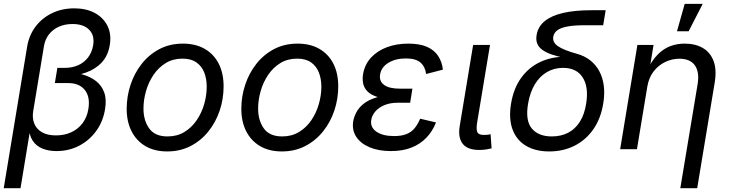

<svg xmlns="http://www.w3.org/2000/svg" viewBox="-21 -781 3826 1005"><path d="M-1.5 204.1 121.1 -537.1Q130.9 -596.2 164.8 -641.4Q198.7 -686.5 251 -711.9Q303.2 -737.3 368.2 -737.3Q430.2 -737.3 475.1 -713.1Q520 -689 541.5 -645.8Q563 -602.5 553.7 -545.9Q544.9 -490.7 512.7 -455.3Q480.5 -419.9 429.9 -401.6Q379.4 -383.3 316.4 -379.4L320.8 -405.3Q369.1 -402.8 410.9 -391.1Q452.6 -379.4 481.9 -356.4Q511.2 -333.5 524.4 -297.4Q537.6 -261.2 528.8 -209Q518.6 -145.5 483.2 -96.2Q447.8 -46.9 394 -18.6Q340.3 9.8 274.4 9.8Q233.9 9.8 201.4 -3.2Q168.9 -16.1 149.9 -44.9Q130.9 -73.7 129.4 -122.1H140.1L86.4 204.1ZM272 -72.3Q316.9 -72.3 352.5 -88.9Q388.2 -105.5 411.4 -136.5Q434.6 -167.5 441.4 -209.5Q452.1 -272.9 423.3 -309.6Q394.5 -346.2 335 -346.2H266.1L279.3 -425.8H318.8Q357.4 -425.8 388.4 -439.7Q419.4 -453.6 439.7 -480Q460 -506.3 466.3 -542.5Q475.6 -594.7 446 -625Q416.5 -655.3 358.4 -655.3Q318.4 -655.3 286.6 -640.9Q254.9 -626.5 234.9 -600.6Q214.8 -574.7 209 -539.1L152.8 -199.2Q147 -164.1 158 -135.3Q168.9 -106.4 197.5 -89.4Q226.1 -72.3 272 -72.3Z M854 11.7Q788.1 11.7 740.7 -15.9Q693.4 -43.5 667.7 -93.8Q642.1 -144 642.1 -211.4Q642.1 -276.4 662.4 -337.4Q682.6 -398.4 720.9 -447Q759.3 -495.6 813.7 -524.2Q868.2 -552.7 936.5 -552.7Q1002.4 -552.7 1050.3 -525.4Q1098.1 -498 1123.8 -447.8Q1149.4 -397.5 1149.4 -329.1Q1149.4 -263.2 1128.9 -202.1Q1108.4 -141.1 1069.6 -92.8Q1030.8 -44.4 976.3 -16.4Q921.9 11.7 854 11.7ZM856 -66.9Q906.2 -66.9 944.6 -90.3Q982.9 -113.8 1008.8 -152.1Q1034.7 -190.4 1047.9 -236.3Q1061 -282.2 1061 -327.1Q1061 -368.7 1047.9 -401.9Q1034.7 -435.1 1006.8 -454.6Q979 -474.1 934.1 -474.1Q884.3 -474.1 846.2 -450.7Q808.1 -427.2 782.2 -388.7Q756.3 -350.1 743.2 -304Q730 -257.8 730 -212.4Q730 -150.9 759.8 -108.9Q789.6 -66.9 856 -66.9Z M1454.1 11.7Q1388.2 11.7 1340.8 -15.9Q1293.5 -43.5 1267.8 -93.8Q1242.2 -144 1242.2 -211.4Q1242.2 -276.4 1262.5 -337.4Q1282.7 -398.4 1321 -447Q1359.4 -495.6 1413.8 -524.2Q1468.3 -552.7 1536.6 -552.7Q1602.5 -552.7 1650.4 -525.4Q1698.2 -498 1723.9 -447.8Q1749.5 -397.5 1749.5 -329.1Q1749.5 -263.2 1729 -202.1Q1708.5 -141.1 1669.7 -92.8Q1630.9 -44.4 1576.4 -16.4Q1522 11.7 1454.1 11.7ZM1456.1 -66.9Q1506.3 -66.9 1544.7 -90.3Q1583 -113.8 1608.9 -152.1Q1634.8 -190.4 1647.9 -236.3Q1661.1 -282.2 1661.1 -327.1Q1661.1 -368.7 1647.9 -401.9Q1634.8 -435.1 1606.9 -454.6Q1579.1 -474.1 1534.2 -474.1Q1484.4 -474.1 1446.3 -450.7Q1408.2 -427.2 1382.3 -388.7Q1356.4 -350.1 1343.3 -304Q1330.1 -257.8 1330.1 -212.4Q1330.1 -150.9 1359.9 -108.9Q1389.6 -66.9 1456.1 -66.9Z M2024.9 9.8Q1960.9 9.8 1913.8 -10Q1866.7 -29.8 1843.5 -65.2Q1820.3 -100.6 1828.1 -147.5Q1832 -169.4 1844.5 -193.4Q1856.9 -217.3 1882.3 -237.8Q1907.7 -258.3 1950.2 -271.2Q1992.7 -284.2 2056.2 -284.2H2132.3L2126 -243.2H2060.5Q2022 -243.2 1992.4 -231.2Q1962.9 -219.2 1944.8 -199Q1926.8 -178.7 1922.4 -154.3Q1915.5 -115.7 1948.5 -92.3Q1981.4 -68.8 2042 -68.8Q2081.5 -68.8 2107.2 -79.3Q2132.8 -89.8 2149.4 -110.1Q2166 -130.4 2178.2 -159.7L2261.2 -140.1Q2243.2 -94.2 2211.2 -60.5Q2179.2 -26.9 2132.8 -8.5Q2086.4 9.8 2024.9 9.8ZM2052.7 -261.7Q1991.7 -261.7 1955.3 -273.2Q1918.9 -284.7 1901.1 -304Q1883.3 -323.2 1879.4 -346.4Q1875.5 -369.6 1879.4 -393.1Q1888.2 -443.8 1921.1 -479.5Q1954.1 -515.1 2004.4 -533.9Q2054.7 -552.7 2116.2 -552.7Q2175.8 -552.7 2213.9 -535.9Q2252 -519 2272.2 -488.5Q2292.5 -458 2297.4 -416.5L2209.5 -393.6Q2204.6 -432.1 2179.9 -453.6Q2155.3 -475.1 2103.5 -475.1Q2048.8 -475.1 2011.2 -451.7Q1973.6 -428.2 1968.3 -389.2Q1963.4 -355.5 1990 -336.2Q2016.6 -316.9 2072.3 -316.9H2137.7L2128.9 -261.7Z M2487.3 3.9Q2425.8 3.9 2400.6 -28.8Q2375.5 -61.5 2385.3 -121.1L2455.6 -545.9H2543.9L2477.1 -143.1Q2470.7 -106 2477.1 -90.3Q2483.4 -74.7 2511.2 -74.7Q2525.4 -74.7 2533 -75.7Q2540.5 -76.7 2546.9 -78.6L2552.2 -4.4Q2541.5 -1.5 2524.2 1.2Q2506.8 3.9 2487.3 3.9Z M2854 11.7Q2782.2 11.7 2732.7 -17.6Q2683.1 -46.9 2662.1 -102.8Q2641.1 -158.7 2653.8 -237.3Q2667 -317.9 2706.5 -372.8Q2746.1 -427.7 2805.2 -455.8Q2864.3 -483.9 2935.5 -483.9L2934.6 -478Q2896 -485.8 2866.7 -495.8Q2837.4 -505.9 2818.1 -519.8Q2798.8 -533.7 2791 -553.2Q2783.2 -572.8 2788.1 -599.6Q2795.9 -642.6 2830.8 -670.9Q2865.7 -699.2 2927 -713.4Q2988.3 -727.5 3074.2 -727.5H3149.4L3136.2 -648.9H3041.5Q2984.9 -648.9 2949.2 -642.3Q2913.6 -635.7 2896 -622.3Q2878.4 -608.9 2875 -588.9Q2872.6 -574.7 2878.2 -562.5Q2883.8 -550.3 2898.7 -539.8Q2913.6 -529.3 2938.2 -519.3Q2962.9 -509.3 2998.5 -499.5Q3038.1 -488.8 3067.9 -465.6Q3097.7 -442.4 3115.7 -408.9Q3133.8 -375.5 3139.4 -332.8Q3145 -290 3136.7 -239.7Q3124 -160.6 3084.7 -104.2Q3045.4 -47.9 2986.1 -18.1Q2926.8 11.7 2854 11.7ZM2867.2 -66.9Q2915 -66.9 2952.4 -85.9Q2989.7 -105 3014.4 -144Q3039.1 -183.1 3047.9 -242.7Q3060.5 -327.6 3028.3 -376.7Q2996.1 -425.8 2926.3 -425.8Q2879.9 -425.8 2842 -403.8Q2804.2 -381.8 2778.8 -340.1Q2753.4 -298.3 2743.2 -238.8Q2728 -149.9 2762.7 -108.4Q2797.4 -66.9 2867.2 -66.9Z M3367.2 -327.1 3313 0H3225.1L3315.4 -545.9H3399.9L3378.4 -413.6H3366.2Q3391.6 -464.8 3421.6 -495.4Q3451.7 -525.9 3487.1 -539.3Q3522.5 -552.7 3563 -552.7Q3618.2 -552.7 3657.5 -530Q3696.8 -507.3 3714.1 -461.7Q3731.4 -416 3719.7 -346.7L3628.4 204.1H3540L3630.4 -339.4Q3641.1 -403.3 3616.5 -438.5Q3591.8 -473.6 3535.2 -473.6Q3496.6 -473.6 3460.9 -456.5Q3425.3 -439.5 3400.1 -407Q3375 -374.5 3367.2 -327.1ZM3522.5 -617.2 3563 -760.7H3657.2L3583.5 -617.2Z"/></svg>

Font: Inter Variable
Style: Italic
Weight: 400
Italic angle: -9.39999°
Designer: Rasmus Andersson
Foundry: rsms
Version: Version 4.001;git-9221beed3